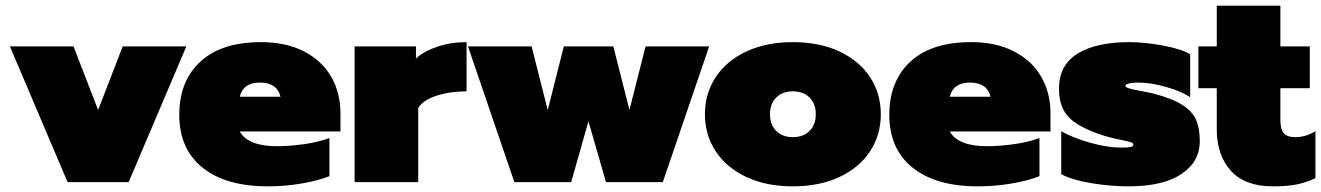

<svg xmlns="http://www.w3.org/2000/svg" viewBox="-20 -644 4672 679"><path d="M15 -480H240L327 -255L414 -480H639L435 0H219Z M614 -238Q614 -357 688.5 -426Q763 -495 903 -495Q992 -495 1055.5 -462Q1119 -429 1151.5 -372Q1184 -315 1184 -244V-179H828Q857 -127 959 -127Q1006 -127 1057.5 -134.5Q1109 -142 1145 -156V-21Q1105 -5 1046.5 5Q988 15 927 15Q779 15 696.5 -51Q614 -117 614 -238ZM972 -302Q960 -352 899 -352Q840 -352 828 -302Z M1234 -480H1451V-437Q1479 -463 1527 -479Q1575 -495 1630 -495V-321Q1571 -321 1523.5 -305.5Q1476 -290 1459 -262V0H1234Z M1635 -480H1860L1917 -255L1974 -480H2149L2206 -255L2263 -480H2488L2324 0H2123L2061 -215L2000 0H1799Z M2473 -240Q2473 -313 2511 -371Q2549 -429 2619.5 -462Q2690 -495 2784 -495Q2878 -495 2948.5 -462Q3019 -429 3057 -371Q3095 -313 3095 -240Q3095 -167 3057 -109Q3019 -51 2948.5 -18Q2878 15 2784 15Q2690 15 2619.5 -18Q2549 -51 2511 -109Q2473 -167 2473 -240ZM2865 -240Q2865 -277 2843 -299Q2821 -321 2784 -321Q2747 -321 2725 -299Q2703 -277 2703 -240Q2703 -203 2725 -181Q2747 -159 2784 -159Q2821 -159 2843 -181Q2865 -203 2865 -240Z M3125 -238Q3125 -357 3199.5 -426Q3274 -495 3414 -495Q3503 -495 3566.5 -462Q3630 -429 3662.5 -372Q3695 -315 3695 -244V-179H3339Q3368 -127 3470 -127Q3517 -127 3568.5 -134.5Q3620 -142 3656 -156V-21Q3616 -5 3557.5 5Q3499 15 3438 15Q3290 15 3207.5 -51Q3125 -117 3125 -238ZM3483 -302Q3471 -352 3410 -352Q3351 -352 3339 -302Z M3733 -28V-180Q3775 -156 3836 -139Q3897 -122 3945 -122Q3968 -122 3978 -124Q3988 -126 3988 -133Q3988 -138 3979 -141Q3970 -144 3955 -147Q3919 -154 3891 -162Q3800 -190 3762.5 -226.5Q3725 -263 3725 -330Q3725 -414 3791 -454.5Q3857 -495 3973 -495Q4027 -495 4092.5 -483Q4158 -471 4189 -452V-300Q4159 -321 4104 -336.5Q4049 -352 4006 -352Q3986 -352 3973 -349Q3960 -346 3960 -341Q3960 -336 3971 -332Q3982 -328 4006 -324Q4053 -315 4059 -313Q4125 -296 4160.5 -273.5Q4196 -251 4209.5 -221Q4223 -191 4223 -145Q4223 -72 4158 -28.5Q4093 15 3971 15Q3908 15 3840.5 4Q3773 -7 3733 -28Z M4283 -187V-332H4218V-480H4283V-624H4508V-480H4612V-332H4508V-220Q4508 -187 4520 -173Q4532 -159 4561 -159Q4598 -159 4632 -180V-14Q4601 1 4567 8Q4533 15 4481 15Q4383 15 4333 -40Q4283 -95 4283 -187Z"/></svg>

Font: Prompt Black
Style: Regular
Weight: 900
Designer: Katatrad Team
Foundry: CadsonDemak
Version: Version 1.000